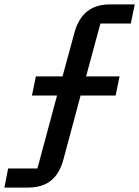

<svg xmlns="http://www.w3.org/2000/svg" viewBox="-85 -718 632 872"><path d="M-65 134 -48 47H85L174 -284H60L78 -371H199L254 -573Q265 -612 285.5 -640Q306 -668 338 -683Q370 -698 414 -698H527L509 -611H371L306 -371H458L440 -284H281L202 10Q191 50 170 78Q149 106 117 120Q85 134 41 134Z"/></svg>

Font: IBM Plex Sans Medium
Style: Italic
Weight: 500
Italic angle: -11.31°
Designer: Mike Abbink, Paul van der Laan, Pieter van Rosmalen
Foundry: Bold Monday
Version: Version 3.201